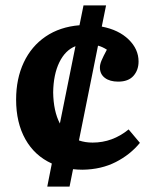

<svg xmlns="http://www.w3.org/2000/svg" viewBox="-20 -666 563 715"><path d="M156 29 173 -57Q109 -86 74.5 -147.5Q40 -209 40 -295Q40 -373 68.5 -433.5Q97 -494 150 -530Q203 -566 276 -572L291 -646H375L359 -567Q422 -555 459 -519Q496 -483 496 -437Q496 -405 477 -383.5Q458 -362 420 -362Q389 -362 370.5 -376Q352 -390 352 -415Q352 -426 358 -440.5Q364 -455 378 -481Q361 -492 345 -496L274 -143Q297 -135 325 -135Q399 -135 459 -184L501 -134Q465 -90 411 -62.5Q357 -35 288 -34Q269 -34 252 -36L239 29ZM178 -322Q179 -252 203 -206L261 -494Q223 -479 201 -434Q179 -389 178 -322Z"/></svg>

Font: Literata SemiBold
Style: Regular
Weight: 600
Designer: Latin by Veronika Burian and Jose Scaglione. Greek by Irene Vlachou. Cyrillic by Vera Evstafieva.
Foundry: TypeTogether
Version: Version 3.103; ttfautohint (v1.8.4.7-5d5b);gftools[0.9.29]